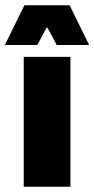

<svg xmlns="http://www.w3.org/2000/svg" viewBox="-44 -708 358 728"><path d="M46 0V-492.5H223V0ZM48.5 -688H220L293 -539.5V-537.5H171L136 -603H132.5L97.5 -537.5H-24.5V-539.5Z"/></svg>

Font: Anek Bangla ExtraBold
Style: Regular
Weight: 800
Designer: Sulekha Rajkumar (Bangla), Yesha Goshar (Latin)
Foundry: Ek Type
Version: Version 1.003